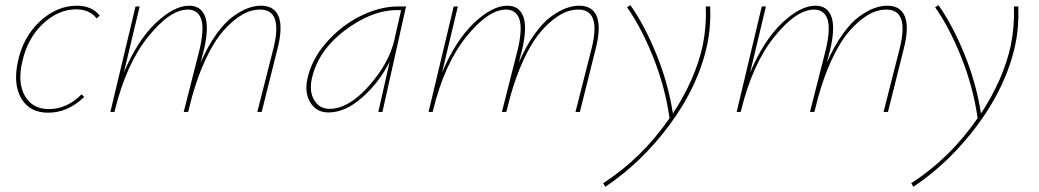

<svg xmlns="http://www.w3.org/2000/svg" viewBox="-20 -432 4008 741"><path d="M353 -361Q325 -396 274 -396Q205 -396 145.5 -340Q86 -284 66 -194Q47 -113 76 -62Q105 -11 169 -11Q238 -11 295 -68L305 -58Q242 3 166 3Q95 3 62.5 -51.5Q30 -106 49 -194Q69 -289 134 -349.5Q199 -410 277 -410Q334 -410 365 -372Z M987 -410Q1039 -410 1055.5 -368Q1072 -326 1051 -244L990 0H973L1035 -244Q1073 -395 984 -395Q962 -395 939 -387Q916 -379 886 -355.5Q856 -332 828 -296Q800 -260 771.5 -198.5Q743 -137 721 -58L706 0H689L751 -244Q769 -324 756 -359.5Q743 -395 705 -395Q636 -395 551.5 -290Q467 -185 423 -5L422 0H406L503 -407H519L458 -152Q511 -277 581.5 -343.5Q652 -410 710 -410Q755 -410 771 -369.5Q787 -329 768 -244L754 -190Q782 -254 815 -300Q848 -346 879.5 -368.5Q911 -391 937 -400.5Q963 -410 987 -410Z M1515 -407H1547L1456 0H1440L1484 -194Q1443 -113 1377.5 -55.5Q1312 2 1248 2Q1201 2 1178 -36Q1155 -74 1166 -126Q1182 -203 1240.5 -269Q1299 -335 1373 -371Q1447 -407 1515 -407ZM1252 -12Q1325 -12 1403 -99.5Q1481 -187 1502 -278L1528 -393H1513Q1414 -393 1310 -314Q1206 -235 1183 -126Q1173 -78 1193 -45Q1213 -12 1252 -12Z M2215 -410Q2267 -410 2283.5 -368Q2300 -326 2279 -244L2218 0H2201L2263 -244Q2301 -395 2212 -395Q2190 -395 2167 -387Q2144 -379 2114 -355.5Q2084 -332 2056 -296Q2028 -260 1999.5 -198.5Q1971 -137 1949 -58L1934 0H1917L1979 -244Q1997 -324 1984 -359.5Q1971 -395 1933 -395Q1864 -395 1779.5 -290Q1695 -185 1651 -5L1650 0H1634L1731 -407H1747L1686 -152Q1739 -277 1809.5 -343.5Q1880 -410 1938 -410Q1983 -410 1999 -369.5Q2015 -329 1996 -244L1982 -190Q2010 -254 2043 -300Q2076 -346 2107.5 -368.5Q2139 -391 2165 -400.5Q2191 -410 2215 -410Z M2721 -407Q2724 -327 2709 -258Q2675 -101 2566.5 46.5Q2458 194 2316 289L2308 275Q2458 178 2564 24Q2547 -96 2501 -211Q2455 -326 2400 -404L2413 -412Q2468 -334 2513.5 -222Q2559 -110 2577 6Q2663 -125 2692 -256Q2707 -331 2704 -407Z M3404 -410Q3456 -410 3472.5 -368Q3489 -326 3468 -244L3407 0H3390L3452 -244Q3490 -395 3401 -395Q3379 -395 3356 -387Q3333 -379 3303 -355.5Q3273 -332 3245 -296Q3217 -260 3188.5 -198.5Q3160 -137 3138 -58L3123 0H3106L3168 -244Q3186 -324 3173 -359.5Q3160 -395 3122 -395Q3053 -395 2968.5 -290Q2884 -185 2840 -5L2839 0H2823L2920 -407H2936L2875 -152Q2928 -277 2998.5 -343.5Q3069 -410 3127 -410Q3172 -410 3188 -369.5Q3204 -329 3185 -244L3171 -190Q3199 -254 3232 -300Q3265 -346 3296.5 -368.5Q3328 -391 3354 -400.5Q3380 -410 3404 -410Z M3910 -407Q3913 -327 3898 -258Q3864 -101 3755.5 46.5Q3647 194 3505 289L3497 275Q3647 178 3753 24Q3736 -96 3690 -211Q3644 -326 3589 -404L3602 -412Q3657 -334 3702.5 -222Q3748 -110 3766 6Q3852 -125 3881 -256Q3896 -331 3893 -407Z"/></svg>

Font: EauTestInfant Thin
Style: Italic
Weight: 250
Italic angle: -12°
Designer: Christian Thalmann (Catharsis Fonts)
Version: Version 0.001;PS 000.001;hotconv 1.0.88;makeotf.lib2.5.64775